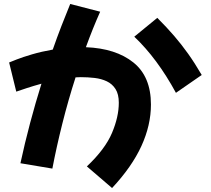

<svg xmlns="http://www.w3.org/2000/svg" viewBox="-20 -880 1063 968"><path d="M244 -30 83 -57Q105 -159 132 -260.5Q159 -362 189 -458Q149 -447 115.5 -436Q82 -425 62 -418L26 -565Q33 -568 63.5 -580Q94 -592 141.5 -606Q189 -620 246 -630Q268 -693 290.5 -751Q313 -809 334 -860L485 -821Q448 -738 413 -642Q564 -636 652.5 -565Q741 -494 741 -353Q741 -249 693 -144Q645 -39 545 68L418 -41Q510 -128 544.5 -209.5Q579 -291 579 -362Q579 -405 562.5 -431Q546 -457 518.5 -470Q491 -483 457 -487Q423 -491 387 -491Q374 -491 361 -490Q324 -375 294.5 -257.5Q265 -140 244 -30ZM867 -412Q773 -585 657 -695L773 -790Q821 -742 858 -699Q895 -656 928.5 -609Q962 -562 997 -502Z"/></svg>

Font: Mochiy Pop P One
Style: Regular
Weight: 400
Designer: FONTDASU
Foundry: FONTDASU / Google Inc. / Adobe
Version: Version 2.000